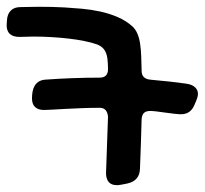

<svg xmlns="http://www.w3.org/2000/svg" viewBox="-43 -518 604 566"><path d="M86.4 -193.8Q69.8 -193.8 60.5 -202.4Q51.3 -210.9 51.3 -228Q51.3 -238.3 53 -247.8Q54.7 -257.3 59.1 -264.9Q63.5 -272.5 71 -277.3Q78.6 -282.2 90.3 -283.2Q129.9 -286.1 170.4 -287.6Q210.9 -289.1 250.5 -289.1Q275.4 -289.1 275.4 -314Q275.4 -322.3 274.9 -330.8Q274.4 -339.4 273.4 -347.2Q271 -362.3 263.9 -372.1Q256.8 -381.8 242.7 -387.2Q227.5 -392.6 205.8 -397Q184.1 -401.4 158.9 -404.3Q133.8 -407.2 107.2 -408.7Q80.6 -410.2 55.7 -410.2Q44.9 -410.2 34.7 -409.7Q24.4 -409.2 14.6 -409.2Q-23.4 -409.2 -23.4 -443.8L-22.5 -458Q-21.5 -476.6 -11.2 -486.8Q-1 -497.1 17.6 -497.1Q31.2 -497.1 44.7 -497.6Q58.1 -498 71.3 -498Q91.3 -498 110.1 -497.6Q128.9 -497.1 147.5 -496.1Q171.9 -494.6 199 -492.2Q226.1 -489.7 252.9 -483.9Q279.8 -478 304.2 -467.5Q328.6 -457 347.7 -439.9Q356.9 -431.2 362.3 -418.2Q367.7 -405.3 370.1 -388.7Q372.6 -372.1 373.3 -352.1Q374 -332 374.5 -309.1Q374.5 -286.1 399.4 -283.2Q426.8 -280.8 454.1 -277.8Q481.4 -274.9 508.3 -271Q523.4 -268.6 532 -260.7Q540.5 -252.9 540.5 -241.2Q540.5 -236.3 538.6 -229.7Q536.6 -223.1 530.3 -209Q519 -181.2 490.7 -181.2Q483.9 -181.2 471.2 -182.6Q458.5 -184.1 444.6 -186Q430.7 -188 418.5 -189.5Q406.2 -190.9 400.4 -190.9Q387.7 -190.9 381.6 -185.3Q375.5 -179.7 374.5 -167Q373.5 -130.4 372.3 -93.5Q371.1 -56.6 369.6 -20Q368.2 15.1 332.5 22.9Q323.2 24.9 317.6 25.9Q312 26.9 308.8 27.3Q305.7 27.8 304.2 27.8Q302.7 27.8 301.3 27.8Q271 27.8 269.5 -5.9L275.4 -173.8Q274.4 -186 268.6 -193.1Q262.7 -200.2 250.5 -200.2Q224.6 -200.2 198.7 -199.2Q172.9 -198.2 150.4 -197Q127.9 -195.8 111.1 -194.8Q94.2 -193.8 86.4 -193.8Z"/></svg>

Font: Gochi Hand Cyrillic
Style: Regular
Weight: 400
Designer: Juan Pablo del Peral; Denis Ignatov
Foundry: Juan Pablo del Peral; Denis Ignatov
Version: Version 1.00 June 29, 2018, initial release